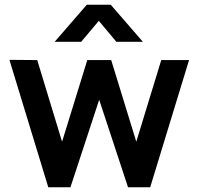

<svg xmlns="http://www.w3.org/2000/svg" viewBox="-20 -795 842 815"><path d="M185 0H279L401 -371.5L523.5 0H617.5L782.5 -540H664.5L558.5 -193.5L452 -540H350.5L243.5 -193.5L138 -540L20 -541ZM212 -617.5H324.5L399.5 -706.5L474 -617.5H586.5L450 -775H348.5Z"/></svg>

Font: Eudonet
Style: Bold
Weight: 700
Designer: Mikhail Sharanda
Foundry: Mikhail Sharanda
Version: Version 4.503;Glyphs 3.1.2 (3151)